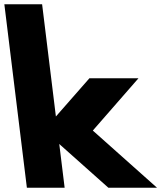

<svg xmlns="http://www.w3.org/2000/svg" viewBox="-66 -880 756 900"><path d="M583 -513H353L196 -334L131.4 -860H-45.6L60 0H237L211.8 -205L442 0H670L369.1 -268Z"/></svg>

Font: Hussar
Style: BdOpOblOne
Weight: 700
Foundry: Cannot Into Space Fonts
Version: Version 2.00